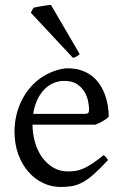

<svg xmlns="http://www.w3.org/2000/svg" viewBox="-20 -747 502 782"><path d="M242.2 -417.5Q216.8 -417.5 195.6 -407.7Q174.3 -397.9 158 -380.1Q141.6 -362.3 130.6 -337.6Q119.6 -313 115.2 -283.2H324.2Q335.4 -283.2 339.1 -286.9Q342.8 -290.5 342.8 -300.8Q342.8 -314 339.1 -333.7Q335.4 -353.5 324.5 -372.3Q313.5 -391.1 293.7 -404.3Q273.9 -417.5 242.2 -417.5ZM422.9 -272Q414.1 -262.2 399.4 -253.9Q384.8 -245.6 369.1 -239.3H112.3Q112.8 -201.2 122.8 -166.7Q132.8 -132.3 151.6 -106.2Q170.4 -80.1 197 -64.5Q223.6 -48.8 256.8 -48.8Q272 -48.8 286.4 -50.8Q300.8 -52.7 317.4 -59.6Q334 -66.4 354.2 -79.6Q374.5 -92.8 401.9 -115.2Q408.2 -111.8 412.8 -105.5Q417.5 -99.1 419.9 -95.2Q387.2 -59.6 362.5 -37.8Q337.9 -16.1 316.2 -4.4Q294.4 7.3 273.2 11Q252 14.6 227.1 14.6Q189.5 14.6 155.5 -1.5Q121.6 -17.6 95.7 -47.1Q69.8 -76.7 54.4 -118.4Q39.1 -160.2 39.1 -211.9Q39.1 -244.6 46.4 -276.4Q53.7 -308.1 67.6 -336.4Q81.5 -364.7 101.6 -388.7Q121.6 -412.6 147 -430.2Q157.7 -437.5 171.1 -444.6Q184.6 -451.7 199.2 -457Q213.9 -462.4 228.3 -465.6Q242.7 -468.8 255.9 -468.8Q287.6 -468.8 312.5 -460Q337.4 -451.2 356 -436.3Q374.5 -421.4 387.2 -401.6Q399.9 -381.8 408 -359.9Q416 -337.9 419.4 -315.2Q422.9 -292.5 422.9 -272ZM304.7 -526.4Q298.3 -520.5 292 -517.1Q285.6 -513.7 277.3 -511.2L105.5 -695.3L116.2 -715.3Q121.1 -716.8 130.6 -718.5Q140.1 -720.2 150.6 -722.2Q161.1 -724.1 171.4 -725.3Q181.6 -726.6 187.5 -727.1Z"/></svg>

Font: Gentium Plus APac
Style: Regular
Weight: 400
Designer: J. Victor Gaultney, Annie Olsen, Iska Routamaa, Becca Hirsbrunner
Foundry: SIL International
Version: Version 5.000